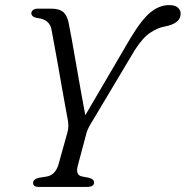

<svg xmlns="http://www.w3.org/2000/svg" viewBox="-20 -734 730 754"><path d="M349.5 -17.5Q349.5 0 321.5 0H130.5Q110 0 110 -16Q110 -30.5 133.5 -36L162 -40.5Q197 -46 209.5 -87.5L244 -211Q248.5 -225.5 248.5 -239Q248.5 -252.5 245.5 -267Q242 -285.5 235.5 -321.5Q229 -357.5 221.2 -401.5Q213.5 -445.5 205.8 -489Q198 -532.5 191.5 -567.5Q185 -602.5 182 -619Q174 -657.5 128.5 -663Q104 -666.5 103 -681.5Q103 -689.5 110 -694.8Q117 -700 128 -700H181.5Q212 -700 227.8 -687.2Q243.5 -674.5 249.5 -644.5Q254 -623.5 262 -578.8Q270 -534 279.5 -479Q289 -424 298.5 -371.2Q308 -318.5 315 -281.5L492.5 -584.5Q537.5 -659 572.2 -686.5Q607 -714 643.5 -714Q667.5 -714 678.5 -704Q689.5 -694 689.5 -680.5Q689.5 -641 625 -629.5Q598.5 -624.5 569.5 -605.2Q540.5 -586 508.5 -536L342.5 -258Q325 -230.5 319.5 -211L285.5 -83.5Q275.5 -46.5 302 -41L330.5 -35.5Q349.5 -30 349.5 -17.5Z"/></svg>

Font: Fraunces 9pt S050 Light
Style: Italic
Weight: 300
Italic angle: -16°
Version: Version 1.000; ttfautohint (v1.8.3)